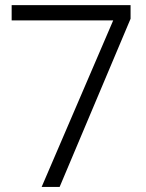

<svg xmlns="http://www.w3.org/2000/svg" viewBox="-20 -736 573 756"><path d="M494.1 -715.8V-662.1L214.8 0H144L425.8 -655.8H25.9V-715.8Z"/></svg>

Font: PoppinsZ Light
Style: Regular
Weight: 300
Designer: Ninad Kale (Devanagari), Jonny Pinhorn (Latin)
Foundry: Indian Type Foundry
Version: Version 3.002;FEAKit 1.0